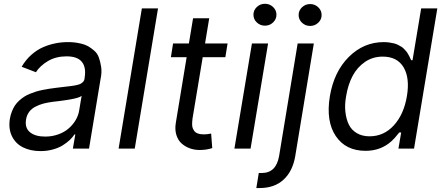

<svg xmlns="http://www.w3.org/2000/svg" viewBox="-20 -771 2301 996"><path d="M190.3 12.8Q138.1 12.8 99.4 -6.6Q60.7 -25.9 41.9 -64.5Q23.1 -103 31.2 -154.8Q34.8 -175.1 41.7 -192.8Q48.7 -210.6 57.7 -224.1Q66.8 -237.6 79.5 -249.1Q92.3 -260.7 105.1 -269Q117.9 -277.3 134.8 -284.3Q151.6 -291.2 166.5 -295.8Q181.5 -300.4 200.6 -304.3Q219.8 -308.2 235.1 -310.5Q250.4 -312.9 269.9 -315.3Q283.7 -317.1 301.1 -319.1Q318.5 -321 328.7 -322.3Q338.8 -323.5 351.6 -325.1Q364.3 -326.7 371.4 -328.3Q378.6 -329.9 386.9 -332.2Q395.2 -334.5 399.9 -337.4Q404.5 -340.2 408.9 -344.3Q413.4 -348.4 415.7 -353.3Q418 -358.3 419 -365.1V-367.9Q427.9 -421.2 404.8 -449.9Q381.7 -478.7 325.3 -478.7Q270.2 -478.7 229.2 -454.5Q188.2 -430.4 166.2 -396.3L92.3 -424.7Q113.3 -460.6 142.4 -486.5Q171.5 -512.4 203.8 -526.3Q236.2 -540.1 267.8 -546.3Q299.4 -552.6 332.4 -552.6Q349.4 -552.6 365.1 -551Q380.7 -549.4 401.3 -544.6Q421.9 -539.8 437.1 -531.1Q452.4 -522.4 468.8 -508.2Q485.1 -494 492.5 -473.5Q500 -453.1 504.6 -424.7Q509.2 -396.3 501.4 -359.4L441.8 0H358L370.7 -73.9H366.5Q356.9 -59.3 342.2 -45.1Q327.4 -30.9 305.9 -17.4Q284.4 -3.9 254.3 4.4Q224.1 12.8 190.3 12.8ZM214.5 -62.5Q250.4 -62.5 282.1 -73.9Q313.9 -85.2 335.9 -104.4Q358 -123.6 372.2 -147.5Q386.4 -171.5 390.6 -197.4L403.4 -274.1Q400.6 -271.3 395.2 -268.6Q389.9 -266 381.6 -263.7Q373.2 -261.4 365.2 -259.4Q357.2 -257.5 345.5 -255.5Q333.8 -253.6 325.6 -252.1Q317.5 -250.7 304.5 -249.1Q291.5 -247.5 285.7 -246.6Q279.8 -245.7 267.9 -244.5Q256 -243.3 254.3 -242.9Q226.6 -239.3 205.3 -233.7Q183.9 -228 163.9 -217.7Q143.8 -207.4 131.2 -190.5Q118.6 -173.7 115.1 -150.6Q108 -108 135.3 -85.2Q162.6 -62.5 214.5 -62.5Z M799.7 -727.3 679 0H595.2L715.9 -727.3Z M1160.5 -545.5 1149.1 -474.4H1031.6L978.7 -156.2Q976.6 -138.5 976.6 -125.5Q976.6 -112.6 981 -103.3Q985.4 -94.1 990.4 -88.4Q995.4 -82.7 1003.9 -79.5Q1012.4 -76.3 1020.4 -75.1Q1028.4 -73.9 1038.4 -73.9Q1054 -73.9 1075.3 -78.1L1081 -2.8Q1051.1 7.1 1015.6 7.1Q988.3 7.1 964.1 -1.8Q940 -10.7 921.5 -27.3Q903.1 -44 894.7 -71.6Q886.4 -99.1 892 -133.5L948.2 -474.4H866.5L877.8 -545.5H959.9L981.5 -676.1H1065.3L1043.7 -545.5Z M1196 0 1286.9 -545.5H1370.7L1279.8 0ZM1396.5 -654.5Q1378.9 -637.8 1354.4 -637.8Q1329.9 -637.8 1312.3 -654.5Q1294.7 -671.2 1294.7 -694.6Q1294.7 -718 1312.3 -734.7Q1329.9 -751.4 1354.4 -751.4Q1378.9 -751.4 1396.5 -734.7Q1414.1 -718 1414.1 -694.6Q1414.1 -671.2 1396.5 -654.5Z M1524.1 -545.5H1608L1511.4 39.8Q1498.2 117.2 1451 160.9Q1403.8 204.5 1326.7 204.5H1309.7L1322.4 126.4H1338.1Q1411.9 126.4 1427.6 39.8ZM1630.9 -653.1Q1613.3 -636.4 1588.8 -636.4Q1564.3 -636.4 1546.7 -653.1Q1529.1 -669.7 1529.1 -693.2Q1529.1 -716.6 1546.7 -733.3Q1564.3 -750 1588.8 -750Q1613.3 -750 1630.9 -733.3Q1648.4 -716.6 1648.4 -693.2Q1648.4 -669.7 1630.9 -653.1Z M1876.4 11.4Q1773.1 11.4 1721.6 -65.5Q1670.1 -142.4 1691.1 -271.3Q1712.4 -399.1 1789.6 -475.9Q1866.8 -552.6 1970.9 -552.6Q1986.5 -552.6 2000.5 -550.4Q2014.6 -548.3 2025.2 -545.6Q2035.9 -543 2046 -537.5Q2056.1 -532 2062.9 -528.1Q2069.6 -524.1 2076.9 -516.2Q2084.2 -508.2 2087.7 -504.3Q2091.3 -500.4 2096.4 -491.3Q2101.6 -482.2 2103 -479.6Q2104.4 -476.9 2108.5 -468Q2112.6 -459.2 2112.9 -458.8H2120L2164.8 -727.3H2248.6L2127.8 0H2046.9L2061.1 -83.8H2051.1Q2027 -52.9 2011 -38.7Q1955.6 11.4 1876.4 11.4ZM1897 -63.9Q1971.6 -63.9 2023.4 -121.1Q2075.3 -178.3 2090.9 -272.7Q2106.5 -366.1 2073.7 -421.7Q2040.8 -477.3 1965.2 -477.3Q1913.7 -477.3 1873.4 -449.8Q1833.1 -422.2 1809.1 -377Q1785.2 -331.7 1775.6 -272.7Q1767.4 -229 1771.7 -190.9Q1775.9 -152.7 1789.6 -124.6Q1803.3 -96.6 1831 -80.3Q1858.7 -63.9 1897 -63.9Z"/></svg>

Font: Karasuma Gothic
Style: Italic
Weight: 400
Italic angle: -9.39999°
Designer: Rasmus Andersson / Ryoko Nishizuka
Foundry: Genbu
Version: Version 1.00